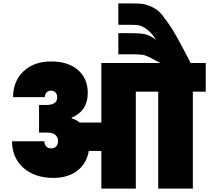

<svg xmlns="http://www.w3.org/2000/svg" viewBox="-20 -1111 1232 1131"><path d="M780 0H577V-222H503Q491 -148 435.5 -105.5Q380 -63 295 -63Q184 -63 117.5 -122.5Q51 -182 51 -279H241Q241 -262 251.5 -249.5Q262 -237 282 -237Q301 -237 311.5 -249Q322 -261 322 -280Q322 -303 306 -316.5Q290 -330 259 -330H210V-493H259Q284 -493 300.5 -504Q317 -515 317 -537Q317 -555 307 -566Q297 -577 281 -577Q264 -577 254 -566Q244 -555 244 -539H57Q57 -632 118 -690.5Q179 -749 281 -749Q381 -749 439 -699Q497 -649 497 -564Q497 -458 402 -418V-414Q431 -405 450 -389H577V-740H925Q911 -747 889.5 -758.5Q868 -770 863.5 -772.5Q859 -775 843.5 -781Q828 -787 825 -787.5Q822 -788 804.5 -789.5Q787 -791 776.5 -791Q766 -791 738 -791H677V-916H733Q804 -916 832.5 -910Q861 -904 899 -877Q872 -919 844 -939Q816 -959 797.5 -962Q779 -965 742 -965H677V-1091H737Q785 -1091 810.5 -1089Q836 -1087 867.5 -1073.5Q899 -1060 918 -1041.5Q937 -1023 968 -979Q999 -935 1027.5 -883Q1056 -831 1103 -740H1192V-571H1116V0H912V-571H780Z"/></svg>

Font: Poppins Black
Style: Regular
Weight: 900
Designer: Ninad Kale (Devanagari), Jonny Pinhorn (Latin)
Foundry: Indian Type Foundry
Version: Version 3.200;PS 1.000;hotconv 16.6.54;makeotf.lib2.5.65590